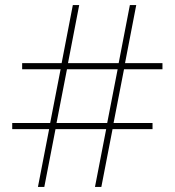

<svg xmlns="http://www.w3.org/2000/svg" viewBox="-20 -734 686 754"><path d="M467 -462 426 -251H579V-227H422L378 0H353L397 -227H198L154 0H129L173 -227H28V-251H177L218 -462H67V-486H222L266 -714H291L247 -486H446L490 -714H515L471 -486H618V-462ZM202 -251H401L442 -462H243Z"/></svg>

Font: Noto Sans Hebrew Thin Thin
Style: Regular
Weight: 250
Version: Version 3.001